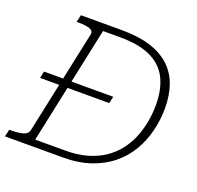

<svg xmlns="http://www.w3.org/2000/svg" viewBox="-143 -842 998 975"><g transform="rotate(20 355.5 -355.0)"><path d="M47 -340 55 -377H429L421 -340ZM133 -710H356Q447 -710 511.5 -689Q576 -668 617 -629Q658 -590 677 -535Q696 -480 696 -412Q696 -349 681 -288.5Q666 -228 635.5 -176Q605 -124 557 -84.5Q509 -45 443.5 -22.5Q378 0 294 0H-19L-10 -39H1Q38 -39 63.5 -46Q89 -53 94 -75L213 -635Q217 -656 194.5 -663.5Q172 -671 135 -671H124ZM357 -673H266L131 -37H294Q358 -37 409.5 -51.5Q461 -66 500 -92Q539 -118 567 -153.5Q595 -189 612.5 -231Q630 -273 638.5 -319Q647 -365 647 -412Q647 -494 618.5 -552.5Q590 -611 526.5 -642Q463 -673 357 -673Z"/></g></svg>

Font: Roboto Serif Thin
Style: Italic
Weight: 250
Italic angle: -10°
Version: Version 1.007